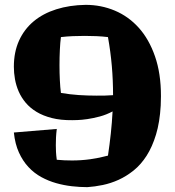

<svg xmlns="http://www.w3.org/2000/svg" viewBox="-20 -728 721 791"><path d="M642.1 -293Q638.2 -224.6 622.8 -173.8Q607.4 -123 584 -86.4Q560.5 -49.8 530.8 -25.9Q501 -2 468.8 12.7Q436.5 27.3 403.3 34.2Q370.1 41 339.8 43Q309.1 43 276.4 39.3Q243.7 35.6 211.7 26.6Q179.7 17.6 150.1 1.5Q120.6 -14.6 97.2 -39.8Q73.7 -64.9 57.9 -99.9Q42 -134.8 37.1 -182.1L213.9 -196.8Q211.4 -176.3 210.7 -160.6Q210 -145 210 -129.9Q210 -116.2 210.7 -102.3Q211.4 -88.4 213.9 -69.8Q229 -68.4 245.1 -67.6Q261.2 -66.9 276.9 -66.9Q314.9 -66.9 351.8 -72Q388.7 -77.1 424.8 -86.9Q431.6 -132.3 436.5 -177.7Q441.4 -223.1 443.8 -269Q418.5 -255.4 390.9 -248Q363.3 -240.7 339.6 -237.3Q315.9 -233.9 299.1 -233.4Q282.2 -232.9 277.8 -232.9Q230 -232.4 193.6 -241.7Q157.2 -251 130.6 -267.1Q104 -283.2 85.9 -304.7Q67.9 -326.2 57.1 -350.8Q46.4 -375.5 41.7 -401.6Q37.1 -427.7 37.1 -453.1Q37.1 -513.2 58.3 -560.3Q79.6 -607.4 118.4 -639.9Q157.2 -672.4 211.9 -689.7Q266.6 -707 333 -708Q396.5 -708 452.9 -684.3Q509.3 -660.6 551.5 -613.8Q593.8 -566.9 618.4 -496.3Q643.1 -425.8 643.1 -332Q643.1 -322.3 642.6 -312.5Q642.1 -302.7 642.1 -293ZM377.9 -334Q394.5 -334 411.6 -334.2Q428.7 -334.5 445.8 -335.9Q445.8 -396.5 440.7 -456.1Q435.5 -515.6 424.8 -575.2Q400.9 -578.1 377 -579.1Q353 -580.1 329.1 -580.1Q304.2 -580.1 280 -579.1Q255.9 -578.1 231 -575.2Q228 -553.2 226.6 -522.7Q225.1 -492.2 225.1 -459Q225.1 -427.2 226.6 -397.5Q228 -367.7 231 -345.2Q267.6 -338.9 304.4 -336.4Q341.3 -334 377.9 -334Z"/></svg>

Font: Galindo
Style: Regular
Weight: 400
Version: Version 1.000